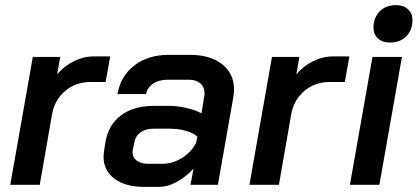

<svg xmlns="http://www.w3.org/2000/svg" viewBox="-20 -721 1629 749"><path d="M108 -499H215L203 -431Q230 -463 268 -482Q306 -501 346 -501H410L392 -401H332Q275 -401 234 -366Q193 -331 183 -275L135 0H20Z M384 -109Q384 -117 386 -133L392 -170Q404 -236 453.5 -272Q503 -308 579 -308H641Q671 -308 706.5 -300Q742 -292 766 -279L776 -341Q778 -351 778 -356Q778 -381 761.5 -395.5Q745 -410 717 -410H634Q600 -410 577.5 -395Q555 -380 550 -354H438Q451 -425 504.5 -466Q558 -507 638 -507H721Q800 -507 846.5 -470.5Q893 -434 893 -372Q893 -358 890 -341L830 0H723L735 -63Q704 -30 669 -11Q634 8 601 8H542Q469 8 426.5 -24Q384 -56 384 -109ZM614 -82Q653 -82 689.5 -104.5Q726 -127 745 -164L750 -188Q735 -202 705.5 -210.5Q676 -219 642 -219H579Q548 -219 528 -204.5Q508 -190 504 -165L498 -137Q497 -134 497 -127Q497 -107 513.5 -94.5Q530 -82 558 -82Z M1041 -499H1148L1136 -431Q1163 -463 1201 -482Q1239 -501 1279 -501H1343L1325 -401H1265Q1208 -401 1167 -366Q1126 -331 1116 -275L1068 0H953Z M1437 -613Q1437 -652 1461 -676.5Q1485 -701 1525 -701Q1554 -701 1571.5 -685Q1589 -669 1589 -643Q1589 -604 1565 -579.5Q1541 -555 1501 -555Q1472 -555 1454.5 -571Q1437 -587 1437 -613ZM1433 -499H1548L1460 0H1345Z"/></svg>

Font: Bai Jamjuree SemiBold
Style: Italic
Weight: 600
Italic angle: -10°
Version: Version 1.000; ttfautohint (v1.6)